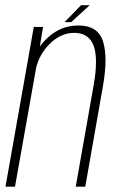

<svg xmlns="http://www.w3.org/2000/svg" viewBox="-36 -696 442 716"><path d="M-15.5 0 90 -595.5H124.5L112.5 -522.5Q124.5 -539.5 141.5 -555Q190.5 -601 256.5 -601Q329 -601 348 -542.2Q367 -483.5 348 -375.5L282 0H246.5L313 -377Q331 -478 313 -525.8Q295 -573.5 241 -573.5Q189.5 -573.5 147.5 -530.5Q111 -493 99 -444.5L20 0ZM205 -613.5 266 -676.5H298.5L229.5 -613.5Z"/></svg>

Font: Anybody ExtraLight
Style: Italic
Weight: 200
Italic angle: -10°
Designer: Tyler Finck
Foundry: Etcetera Type Company
Version: Version 1.010; ttfautohint (v1.8.3) -l 8 -r 50 -G 200 -x 14 